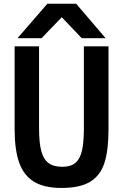

<svg xmlns="http://www.w3.org/2000/svg" viewBox="-20 -966 640 998"><path d="M56 -295V-725H183V-300Q183 -225.5 194.2 -182.2Q205.5 -139 231.8 -119Q258 -99 304 -99Q347 -99 371.2 -118.8Q395.5 -138.5 405.8 -181.8Q416 -225 416 -300V-725H544V-295Q544 -185.5 523 -119.8Q502 -54 449 -21.5Q396 11 300 11Q209.5 11 156.2 -21.8Q103 -54.5 79.5 -121.2Q56 -188 56 -295ZM226 -946.5H376L529 -767.5H405L301 -876.5L196 -767.5H71Z"/></svg>

Font: JuliaMono
Style: Bold
Weight: 700
Monospace: yes
Designer: cormullion
Foundry: corm
Version: Version 0.055; ttfautohint (v1.8.4)